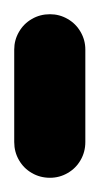

<svg xmlns="http://www.w3.org/2000/svg" viewBox="-20 -250 140 270"><path d="M0 -50.3H100V-180.3H0ZM50.3 -100Q36.3 -100 24.8 -93.3Q13.3 -86.7 6.7 -75.2Q0 -63.7 0 -50.3Q0 -36.3 6.7 -24.8Q13.3 -13.3 24.8 -6.7Q36.3 0 50.3 0Q63.7 0 75.2 -6.7Q86.7 -13.3 93.3 -24.8Q100 -36.3 100 -50.3Q100 -63.7 93.3 -75.2Q86.7 -86.7 75.2 -93.3Q63.7 -100 50.3 -100ZM50.3 -230Q36.3 -230 24.8 -223.3Q13.3 -216.7 6.7 -205.2Q0 -193.7 0 -180.3Q0 -166.3 6.7 -154.8Q13.3 -143.3 24.8 -136.7Q36.3 -130 50.3 -130Q63.7 -130 75.2 -136.7Q86.7 -143.3 93.3 -154.8Q100 -166.3 100 -180.3Q100 -193.7 93.3 -205.2Q86.7 -216.7 75.2 -223.3Q63.7 -230 50.3 -230Z"/></svg>

Font: Wavefont Thin
Style: Regular
Weight: 100
Monospace: yes
Version: Version 3.005;gftools[0.9.33]